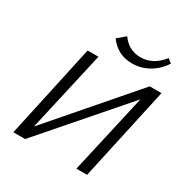

<svg xmlns="http://www.w3.org/2000/svg" viewBox="-205 -1082 1196 1245"><g transform="rotate(30 393.5 -460.0)"><path d="M68 0 220 -700H301L165 -99L685 -700H773L620 0H540L675 -597L156 0ZM511 -771Q455 -771 412 -793.5Q369 -816 338 -859L396 -908Q426 -867 462 -850Q498 -833 537 -833Q584 -833 624 -854Q664 -875 700 -920L730 -896Q711 -866 686 -842.5Q661 -819 632.5 -803Q604 -787 573.5 -779Q543 -771 511 -771Z"/></g></svg>

Font: Isabella Sans
Style: Italic
Weight: 400
Italic angle: -12°
Designer: Christian Thalmann (Catharsis Fonts), Cristiano Sobral
Foundry: The Isabella Sans Project Authors
Version: Version 2.026; ttfautohint (v1.8.4.7-5d5b-dirty)